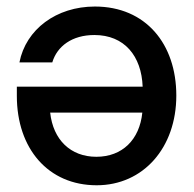

<svg xmlns="http://www.w3.org/2000/svg" viewBox="-20 -547 584 579"><path d="M266.1 -527.3C149.9 -527.3 58.1 -458.5 38.6 -358.9H137.7C152.3 -407.7 197.3 -441.4 264.6 -441.4C355 -441.4 406.7 -378.4 410.2 -285.6H30.8V-257.8C30.8 -98.6 125.5 11.7 271.5 11.7C412.1 11.7 511.7 -101.6 511.7 -258.8C511.7 -414.6 419.4 -527.3 266.1 -527.3ZM131.3 -207.5H409.2C400.9 -125.5 348.6 -74.2 270.5 -74.2C192.9 -74.2 140.1 -125.5 131.3 -207.5Z"/></svg>

Font: Inteeer Medium
Style: Regular
Weight: 500
Designer: Rasmus Andersson
Foundry: rsms
Version: Version 4.001;Glyphs 3.4 (3402)